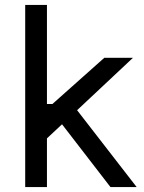

<svg xmlns="http://www.w3.org/2000/svg" viewBox="-20 -757 583 777"><path d="M82 0V-737H170V-336H192L402 -523H518L292 -311L533 0H427L231 -254L170 -197V0Z"/></svg>

Font: Tomorrow
Style: Regular
Weight: 400
Designer: Tony de Marco, Monica Rizzolli
Foundry: Just in Type
Version: Version 2.002